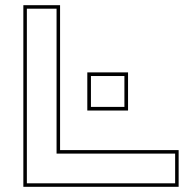

<svg xmlns="http://www.w3.org/2000/svg" viewBox="-20 -720 708 740"><path d="M70 0V-700H211.5V-141.5H668.5V0ZM83.5 -13.5H655V-128H198V-686.5H83.5ZM316.5 -294V-441H473.5V-294ZM330.5 -308H459.5V-427H330.5Z"/></svg>

Font: Tourney Expanded Thin
Style: Regular
Weight: 100
Width: 7
Designer: Tyler Finck
Foundry: Etcetera Type Co
Version: Version 1.010; ttfautohint (v1.8.3)